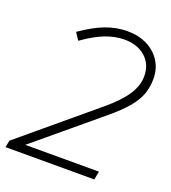

<svg xmlns="http://www.w3.org/2000/svg" viewBox="-141 -809 808 906"><g transform="rotate(20 263.0 -355.5)"><path d="M-10 0 -3 -35 363 -341Q430 -397 460.5 -444Q491 -491 491 -538Q491 -597 451 -633Q411 -669 345 -669Q298 -669 249 -650Q200 -631 141 -589L117 -625Q183 -671 236.5 -691Q290 -711 345 -711Q401 -711 444 -689.5Q487 -668 511.5 -629.5Q536 -591 536 -541Q536 -498 522.5 -462Q509 -426 477.5 -389Q446 -352 393 -308L74 -42H444L436 0Z"/></g></svg>

Font: Red Hat Display
Style: Italic
Weight: 300
Italic angle: -12°
Designer: Pentagram, MCKL
Foundry: Pentagram, MCKL
Version: Version 1.023